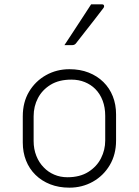

<svg xmlns="http://www.w3.org/2000/svg" viewBox="-20 -855 640 885"><path d="M300 -536Q349 -536 388.5 -520.5Q428 -505 456.5 -477Q485 -449 500 -411Q515 -373 515 -328V-207Q515 -143 486 -94Q457 -45 408 -17.5Q359 10 300 10Q251 10 211.5 -5.5Q172 -21 143.5 -49Q115 -77 100 -115Q85 -153 85 -198V-319Q85 -384 114 -432.5Q143 -481 192 -508.5Q241 -536 300 -536ZM309 -488Q252 -488 213.5 -464.5Q175 -441 155 -403Q135 -365 135 -319V-205Q135 -168 147.5 -136.5Q160 -105 182 -83Q202 -62 230 -50Q258 -38 291 -38Q348 -38 387 -62.5Q426 -87 445.5 -125.5Q465 -164 465 -207V-321Q465 -360 453 -391.5Q441 -423 419 -445Q399 -465 371 -476.5Q343 -488 309 -488ZM400 -835Q417 -835 426.5 -835Q436 -835 450 -835Q458 -835 459.5 -829Q461 -823 456 -817Q433 -787 414.5 -763Q396 -739 376.5 -714.5Q357 -690 330 -655Q328 -652 323.5 -649.5Q319 -647 313 -647Q303 -647 294.5 -647Q286 -647 277 -647Q297 -677 317.5 -708.5Q338 -740 359 -772Q380 -804 400 -835Z"/></svg>

Font: Recursive Light
Style: Regular
Weight: 300
Version: Version 1.085